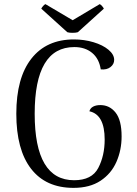

<svg xmlns="http://www.w3.org/2000/svg" viewBox="-20 -897 665 930"><path d="M59 -346Q59 -520 132 -613Q205 -706 338 -706Q388 -706 433 -692.5Q478 -679 505.5 -656Q533 -633 533 -607Q533 -586 515 -572Q497 -558 468 -561Q460 -613 426 -641Q392 -669 340 -669Q148 -669 148 -346Q148 -24 339 -24Q425 -24 456 -83.5Q487 -143 487 -221Q487 -342 413 -358Q417 -373 431 -380.5Q445 -388 466 -388Q511 -388 540 -351.5Q569 -315 569 -236Q569 -170 544 -113Q519 -56 467 -21.5Q415 13 336 13Q202 13 130.5 -79.5Q59 -172 59 -346ZM331 -738Q315 -738 306 -741L180 -855Q182 -860 188.5 -867.5Q195 -875 200 -877L332 -799L463 -877Q468 -875 474.5 -867.5Q481 -860 483 -855L357 -741Q348 -738 331 -738Z"/></svg>

Font: Arima Madurai
Style: Regular
Weight: 400
Designer: Joana Correia and Natanael Gama
Foundry: NDISCOVER
Version: Version 1.019